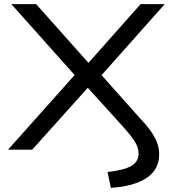

<svg xmlns="http://www.w3.org/2000/svg" viewBox="-20 -725 853 930"><path d="M517 185 501 108Q582 99 616.5 78.5Q651 58 651 19Q651 -4 641 -24.5Q631 -45 613 -67.5Q595 -90 570 -118L394 -312H416L136 0H19L357 -379L358 -343L35 -705H155L417 -411H400L661 -705H778L456 -343V-379L659 -151Q686 -123 706 -96Q726 -69 738.5 -40Q751 -11 751 23Q751 95 691.5 136Q632 177 517 185Z"/></svg>

Font: Nunito Sans 10pt Expanded
Style: Regular
Weight: 400
Width: 7
Designer: Vernon Adams
Foundry: Vernon Adams
Version: Version 3.101;gftools[0.9.27]